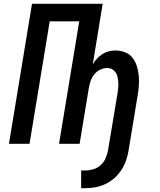

<svg xmlns="http://www.w3.org/2000/svg" viewBox="-20 -755 840 1008"><path d="M406 233V140H428Q449 140 470.5 133.5Q492 127 508.5 112Q525 97 534 76.5Q543 56 547 35L597 -265Q599 -280 600.5 -294Q602 -308 601 -322Q600 -336 597.5 -349.5Q595 -363 587.5 -374Q580 -385 568.5 -391.5Q557 -398 543 -398Q524 -398 505.5 -389Q487 -380 474.5 -364Q462 -348 455.5 -329Q449 -310 446 -291L398 0H290L396 -643H241L135 0H27L148 -735H519L467 -417Q476 -433 489 -447Q502 -461 517.5 -471Q533 -481 550.5 -485.5Q568 -490 586 -490Q612 -490 636.5 -480.5Q661 -471 676 -451.5Q691 -432 698.5 -407.5Q706 -383 708.5 -357Q711 -331 709 -304Q707 -277 702 -250L655 35Q651 61 642 87Q633 113 617.5 137Q602 161 580.5 180Q559 199 533.5 211Q508 223 481 228Q454 233 428 233Z"/></svg>

Font: Iosevka Aile Semibold
Style: Italic
Weight: 600
Italic angle: -9°
Designer: Belleve Invis
Foundry: Belleve Invis
Version: Version 31.1.0; ttfautohint (v1.8.4)